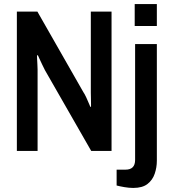

<svg xmlns="http://www.w3.org/2000/svg" viewBox="-20 -743 844 945"><path d="M63 0V-686H164L390 -290Q397 -280 405 -262.5Q413 -245 419 -230.5Q425 -216 425 -216L428 -219Q428 -219 428 -233Q428 -247 427.5 -263.5Q427 -280 427 -287V-686H529V0H429L201 -398Q196 -408 187.5 -425.5Q179 -443 172.5 -457.5Q166 -472 166 -472L162 -469Q162 -469 162.5 -456.5Q163 -444 164 -427.5Q165 -411 165 -401V0ZM636 182Q615 182 592 178Q569 174 554 170V92H598Q645 92 645 44V-526H752V48Q752 81 741.5 112Q731 143 706 162.5Q681 182 636 182ZM643 -615V-723H752V-615Z"/></svg>

Font: Archivo Narrow SemiBold
Style: Regular
Weight: 600
Designer: Hector Gatti
Foundry: Omnibus-Type
Version: Version 3.002